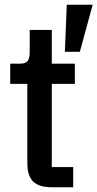

<svg xmlns="http://www.w3.org/2000/svg" viewBox="-20 -788 410 808"><path d="M198 0Q144 0 119.5 -24Q95 -48 95 -102V-435H23V-520H63Q88 -520 96.5 -531.5Q105 -543 105 -568V-662H198V-520H295V-435H198V-85H288V0ZM316 -570H253L261 -768H370Z"/></svg>

Font: IBM Plex Sans Condensed Medium
Style: Regular
Weight: 500
Width: 3
Designer: Mike Abbink, Paul van der Laan, Pieter van Rosmalen
Foundry: Bold Monday
Version: Version 1.3